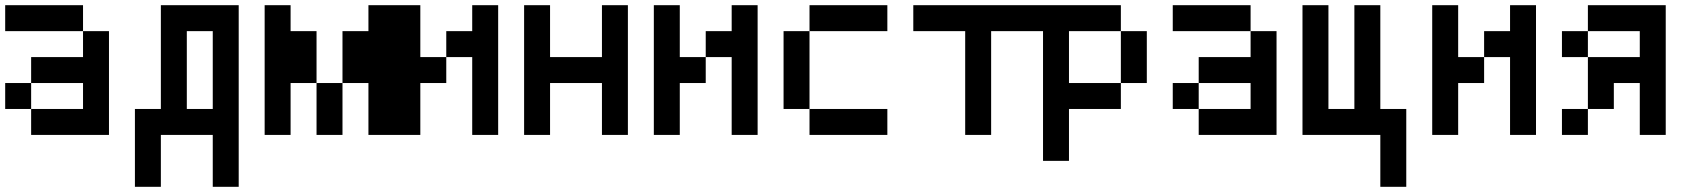

<svg xmlns="http://www.w3.org/2000/svg" viewBox="-20 -620 6540 740"><path d="M0 -200V-300H100V-200ZM0 -500V-600H300V-500ZM100 -200H300V-300H100V-400H300V-500H400V-100H100Z M500 -200H600V-600H900V100H800V-100H600V100H500ZM700 -200H800V-500H700Z M1000 -100V-600H1100V-500H1200V-300H1100V-100ZM1200 -100V-300H1300V-100ZM1300 -500H1400V-600H1500V-100H1400V-300H1300Z M1500 -100V-600H1600V-400H1700V-300H1600V-100ZM1700 -400V-500H1800V-600H1900V-100H1800V-400Z M2000 -100V-600H2100V-400H2300V-600H2400V-100H2300V-300H2100V-100Z M2500 -100V-600H2600V-400H2700V-300H2600V-100ZM2700 -400V-500H2800V-600H2900V-100H2800V-400Z M3000 -200V-500H3100V-200ZM3400 -200V-100H3100V-200ZM3400 -500H3100V-600H3400Z M3500 -500V-600H4000V-500H3800V-100H3700V-500Z M4000 0V-600H4300V-500H4100V-300H4300V-200H4100V0ZM4400 -300H4300V-500H4400Z M4500 -200V-300H4600V-200ZM4500 -500V-600H4800V-500ZM4600 -200H4800V-300H4600V-400H4800V-500H4900V-100H4600Z M5000 -100V-600H5100V-200H5200V-600H5300V-200H5400V100H5300V-100Z M5500 -100V-600H5600V-400H5700V-300H5600V-100ZM5700 -400V-500H5800V-600H5900V-100H5800V-400Z M6000 -100V-200H6100V-100ZM6000 -400V-500H6100V-400ZM6100 -200V-400H6300V-500H6100V-600H6400V-100H6300V-300H6200V-200Z"/></svg>

Font: GalmuriMono9 Regular
Style: Regular
Weight: 400
Designer: Lee Minseo (quiple)
Version: Version 2.399;hotconv 1.1.1;makeotfexe 2.6.0 DEVELOPMENT